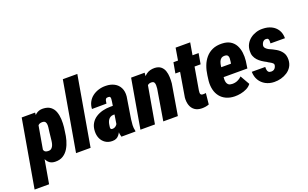

<svg xmlns="http://www.w3.org/2000/svg" viewBox="-143 -1247 3123 1946"><g transform="rotate(-20 1418.0 -273.5)"><path d="M220.7 -418 112.8 203.1H-43.5L83.5 -528.3H228ZM452.6 -290 445.8 -241.2Q441.4 -198.2 429 -153.3Q416.5 -108.4 394 -70.8Q371.6 -33.2 335.7 -10.7Q299.8 11.7 247.6 9.8Q202.6 7.8 178.5 -19.5Q154.3 -46.9 144 -87.4Q133.8 -127.9 131.8 -170.2Q129.9 -212.4 130.9 -243.2L135.7 -278.3Q141.6 -313.5 153.1 -358.4Q164.6 -403.3 185.1 -444.6Q205.6 -485.8 237.3 -513.2Q269 -540.5 315.4 -539.1Q366.7 -537.6 396.7 -514.4Q426.8 -491.2 439.9 -454.3Q453.1 -417.5 455.1 -374Q457 -330.6 452.6 -290ZM291 -240.7 296.4 -290Q297.4 -304.2 300.8 -324Q304.2 -343.8 304.4 -364Q304.7 -384.3 296.1 -397.9Q287.6 -411.6 265.6 -412.6Q239.7 -413.6 224.6 -402.6Q209.5 -391.6 201.4 -373.3Q193.4 -355 190.2 -333.7Q187 -312.5 185.5 -292.5L178.2 -231Q174.8 -209.5 171.9 -183.3Q168.9 -157.2 177.5 -137.7Q186 -118.2 217.8 -116.7Q242.7 -115.2 256.6 -127.7Q270.5 -140.1 277.3 -159.7Q284.2 -179.2 286.6 -200.9Q289.1 -222.7 291 -240.7Z M764.2 -750 634.3 0H477.5L607.9 -750Z M961.9 -132.8 998.5 -367.2Q999.5 -379.9 1001.2 -392.3Q1002.9 -404.8 998.3 -413.8Q993.7 -422.9 976.1 -422.4Q959 -422.9 951.9 -414.3Q944.8 -405.8 943.1 -392.6Q941.4 -379.4 939 -366.2L782.2 -365.2Q784.2 -407.2 802 -439.9Q819.8 -472.7 849.1 -494.6Q878.4 -516.6 915.3 -527.8Q952.1 -539.1 992.2 -538.1Q1044.4 -537.6 1083.5 -516.8Q1122.6 -496.1 1142.1 -457Q1161.6 -418 1156.2 -364.3L1119.1 -132.8Q1114.7 -102.5 1113 -70.8Q1111.3 -39.1 1119.1 -9.3L1118.7 0L966.8 0.5Q956.5 -31.2 956.8 -65.4Q957 -99.6 961.9 -132.8ZM1012.7 -322.8 998 -234.9 964.8 -235.4Q946.8 -234.9 933.6 -227.3Q920.4 -219.7 911.9 -207.8Q903.3 -195.8 898.4 -180.7Q893.6 -165.5 891.6 -148.9Q889.6 -138.2 888.9 -128.2Q888.2 -118.2 892.1 -111.6Q896 -105 910.2 -105Q924.8 -105 937 -111.8Q949.2 -118.7 957.5 -129.4Q965.8 -140.1 967.8 -153.8L977.1 -87.4Q967.8 -68.8 958.5 -51.3Q949.2 -33.7 937.5 -19.5Q925.8 -5.4 908.9 2.7Q892.1 10.7 866.7 10.7Q823.2 10.7 792.2 -10.3Q761.2 -31.2 745.8 -65.4Q730.5 -99.6 731.9 -142.1Q733.4 -190.4 753.7 -225.1Q773.9 -259.8 807.1 -281.2Q840.3 -302.7 880.9 -313Q921.4 -323.2 965.3 -323.2Z M1399.4 -406.7 1328.6 0H1171.9L1263.7 -528.3H1409.7ZM1361.3 -280.3 1333.5 -278.8Q1336.4 -320.3 1346.7 -366.5Q1356.9 -412.6 1377.9 -452.1Q1398.9 -491.7 1433.8 -515.9Q1468.8 -540 1521 -539.1Q1562.5 -537.1 1586.7 -517.3Q1610.8 -497.6 1621.3 -466.8Q1631.8 -436 1633.1 -400.6Q1634.3 -365.2 1631.3 -332.5L1575.7 0H1418.5L1474.1 -334Q1475.6 -350.6 1475.8 -368.7Q1476.1 -386.7 1468.8 -399.4Q1461.4 -412.1 1439 -412.6Q1414.1 -413.1 1399.4 -399.4Q1384.8 -385.7 1377.4 -364.5Q1370.1 -343.3 1366.9 -320.6Q1363.8 -297.9 1361.3 -280.3Z M1991.7 -528.3 1971.7 -414.1H1699.7L1720.2 -528.3ZM1791.5 -659.7H1948.7L1864.7 -171.4Q1862.8 -158.7 1862.8 -147.2Q1862.8 -135.7 1868.2 -128.4Q1873.5 -121.1 1889.2 -120.1Q1897.5 -119.6 1906 -120.6Q1914.6 -121.6 1922.4 -122.6L1910.2 -3.4Q1891.6 3.9 1872.3 6.8Q1853 9.8 1832.5 9.8Q1785.2 8.8 1755.9 -12.7Q1726.6 -34.2 1714.6 -70.8Q1702.6 -107.4 1706.5 -151.9Z M2187.5 9.8Q2135.7 8.8 2096.4 -9.3Q2057.1 -27.3 2032 -59.3Q2006.8 -91.3 1996.6 -134Q1986.3 -176.8 1990.7 -227.1L1998 -284.7Q2004.9 -338.4 2022.5 -384.8Q2040 -431.2 2070.1 -466.3Q2100.1 -501.5 2143.6 -520.8Q2187 -540 2246.1 -538.1Q2299.3 -536.6 2334.2 -515.6Q2369.1 -494.6 2388.4 -459.5Q2407.7 -424.3 2413.6 -380.4Q2419.4 -336.4 2414.1 -289.1L2402.8 -212.4H2045.4L2063.5 -315.4L2263.2 -314.9L2266.6 -334.5Q2269 -352.1 2270 -369.4Q2271 -386.7 2263.4 -398.7Q2255.9 -410.6 2233.4 -412.6Q2206.1 -413.6 2191.4 -401.6Q2176.8 -389.6 2169.7 -369.9Q2162.6 -350.1 2159.7 -327.4Q2156.7 -304.7 2154.8 -284.7L2147.5 -226.6Q2145.5 -207 2145 -188.2Q2144.5 -169.4 2149.7 -153.6Q2154.8 -137.7 2167.2 -128.2Q2179.7 -118.7 2204.6 -117.7Q2234.9 -116.7 2261.7 -127.7Q2288.6 -138.7 2310.1 -160.2L2367.7 -59.1Q2347.7 -32.7 2317.1 -17.8Q2286.6 -2.9 2252.7 3.7Q2218.8 10.3 2187.5 9.8Z M2674.3 -147.5Q2677.2 -162.1 2664.8 -172.9Q2652.3 -183.6 2636 -191.9Q2619.6 -200.2 2611.3 -207Q2585.4 -220.2 2562.3 -235.6Q2539.1 -251 2521.5 -270.5Q2503.9 -290 2494.1 -314.9Q2484.4 -339.8 2486.3 -371.6Q2487.8 -411.6 2504.9 -442.9Q2522 -474.1 2550 -495.6Q2578.1 -517.1 2613 -528.3Q2647.9 -539.6 2686 -538.1Q2737.3 -537.6 2778.1 -517.8Q2818.8 -498 2842.3 -460.7Q2865.7 -423.3 2865.7 -370.6L2710 -371.1Q2710.4 -384.8 2710.4 -398.2Q2710.4 -411.6 2704.1 -420.2Q2697.8 -428.7 2679.2 -428.7Q2666 -428.2 2656.2 -421.1Q2646.5 -414.1 2640.6 -403.1Q2634.8 -392.1 2632.3 -380.4Q2629.9 -370.1 2633.1 -361.6Q2636.2 -353 2642.3 -345.9Q2648.4 -338.9 2656.5 -333.3Q2664.6 -327.6 2672.9 -323.2Q2712.4 -306.6 2747.3 -285.9Q2782.2 -265.1 2804.2 -233.6Q2826.2 -202.1 2824.7 -152.3Q2822.8 -110.8 2804 -80.1Q2785.2 -49.3 2754.6 -29.3Q2724.1 -9.3 2687.5 0.7Q2650.9 10.7 2613.3 9.8Q2562 8.8 2521.5 -13.2Q2481 -35.2 2457.5 -74.2Q2434.1 -113.3 2433.1 -165.5L2578.1 -165Q2577.6 -147 2580.1 -132.3Q2582.5 -117.7 2592 -108.9Q2601.6 -100.1 2622.6 -100.1Q2637.7 -100.6 2647.9 -106.4Q2658.2 -112.3 2664.8 -122.8Q2671.4 -133.3 2674.3 -147.5Z"/></g></svg>

Font: Roboto Condensed Black
Style: Italic
Weight: 900
Italic angle: -12°
Designer: Christian Robertson
Foundry: Google
Version: Version 3.008; 2023